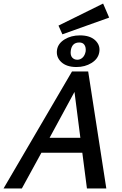

<svg xmlns="http://www.w3.org/2000/svg" viewBox="-32 -1060 688 1080"><path d="M582 -961 319 -867 297 -916 548 -1040ZM398 -683Q342 -683 312 -711.5Q282 -740 289 -781Q295 -816 331.5 -838.5Q368 -861 418 -861Q475 -861 504.5 -832.5Q534 -804 526 -764Q519 -728 482.5 -705.5Q446 -683 398 -683ZM366 -774Q363 -749 374 -736.5Q385 -724 403 -724Q420 -724 433 -736.5Q446 -749 450 -772Q452 -794 443 -807.5Q434 -821 414 -821Q372 -821 366 -774ZM373 -658H464L566 0H457L431 -201H201L91 0H-12ZM247 -285H420L387 -543Z"/></svg>

Font: EauTestInfant Semibold
Style: Italic
Weight: 600
Italic angle: -12°
Designer: Christian Thalmann (Catharsis Fonts)
Version: Version 0.001;PS 000.001;hotconv 1.0.88;makeotf.lib2.5.64775